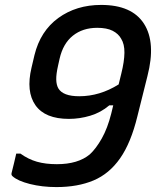

<svg xmlns="http://www.w3.org/2000/svg" viewBox="-20 -740 640 780"><path d="M391 -720Q516 -720 565 -643.5Q614 -567 579 -431L538 -267Q512 -160 468 -97Q424 -34 360 -7Q296 20 209 20Q151 20 101.5 7.5Q52 -5 31 -24Q25 -29 27 -37Q33 -61 37 -77.5Q41 -94 46 -116H63Q95 -93 130 -83Q165 -73 211 -73Q297 -73 345 -113Q370 -136 393.5 -177.5Q417 -219 432 -279L440 -312H424Q390 -283 347 -270Q304 -257 260 -257Q163 -257 124 -312.5Q85 -368 108 -465L120 -516Q144 -614 217 -667Q290 -720 391 -720ZM217 -381Q236 -349 302 -349Q385 -349 462 -397L473 -442Q485 -490 485.5 -525.5Q486 -561 472 -583Q461 -603 437.5 -615Q414 -627 375 -627Q316 -627 276 -595Q236 -563 222 -501L216 -474Q208 -439 208.5 -417Q209 -395 217 -381Z"/></svg>

Font: Recursive Sn Lnr St Med
Style: Italic
Weight: 500
Italic angle: -15°
Version: Version 1.079;hotconv 1.0.112;makeotfexe 2.5.65598; ttfautoh